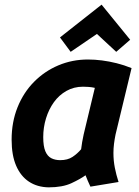

<svg xmlns="http://www.w3.org/2000/svg" viewBox="-20 -794 600 826"><path d="M189 12Q140 11 104.5 -12.5Q69 -36 49.5 -81Q30 -126 30 -193Q30 -269 55.5 -332.5Q81 -396 126.5 -442Q172 -488 231.5 -513Q291 -538 358 -538Q388 -538 419 -534Q450 -530 482 -522Q514 -514 546 -501L477 -215Q473 -195 470.5 -175.5Q468 -156 468 -136Q468 -103 474 -72.5Q480 -42 490 -11L369 9Q365 1 357.5 -16.5Q350 -34 348 -40Q326 -24 287.5 -6Q249 12 189 12ZM239 -105Q271 -105 292 -119Q313 -133 329 -152Q331 -169 333.5 -183Q336 -197 340 -216L388 -416Q375 -419 362 -420Q349 -421 337 -421Q298 -421 266 -403Q234 -385 212 -354.5Q190 -324 178 -285Q166 -246 166 -204Q166 -165 175 -143.5Q184 -122 200.5 -113.5Q217 -105 239 -105ZM284 -571 238 -633 417 -774 540 -623 480 -571 397 -648Z"/></svg>

Font: Ubuntu Sans Mono
Style: Italic
Weight: 400
Italic angle: -13.5°
Monospace: yes
Designer: Dalton Maag Ltd
Foundry: Dalton Maag Ltd
Version: Version 1.006